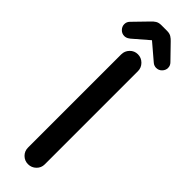

<svg xmlns="http://www.w3.org/2000/svg" viewBox="-308 -886 899 899"><g transform="rotate(45 142.0 -436.0)"><path d="M142 -713Q165 -713 181.5 -696.5Q198 -680 198 -657V-40Q198 -17 181.5 -1Q165 15 142 15Q119 15 103 -1Q87 -17 87 -40V-657Q87 -680 103 -696.5Q119 -713 142 -713ZM8 -794 76 -864Q84 -873 95 -880Q106 -887 123 -887H161Q178 -887 189 -880Q200 -873 208 -864L276 -794Q287 -783 287 -768V-767Q287 -752 275.5 -740Q264 -728 247 -728Q241 -728 234 -730.5Q227 -733 222 -738L223 -737L142 -806L62 -737V-738Q57 -733 50 -730.5Q43 -728 37 -728Q20 -728 8.5 -740Q-3 -752 -3 -767V-768Q-3 -783 8 -794Z"/></g></svg>

Font: Varela Round Precious
Style: Medium
Weight: 500
Designer: Joe Prince
Foundry: Joe Prince
Version: Version 1.000